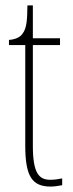

<svg xmlns="http://www.w3.org/2000/svg" viewBox="-20 -677 269 707"><path d="M167 10C178 10 194 8 209 5V-20C192 -17 181 -15 165 -15C123 -15 101 -40 101 -140V-511H201V-536H101V-657H81C80 -610 80 -575 63 -553C54 -540 38 -532 13 -530V-511H73V-141C73 -26 99 10 167 10Z"/></svg>

Font: Noto Serif Bengali ExtraCondensed Thin
Style: Regular
Weight: 100
Width: 2
Designer: Juan Bruce, Universal Thirst, Indian Type Foundry and the Monotype Design Team.
Foundry: Monotype Imaging Inc.
Version: Version 2.003